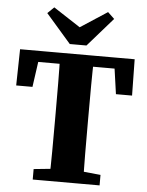

<svg xmlns="http://www.w3.org/2000/svg" viewBox="-59 -933 752 980"><g transform="rotate(5 317.0 -442.5)"><path d="M145.9 0H488.5V-53.7L337.7 -68.7H293.9L145.9 -53.7V0ZM229.9 0H403.8C400.8 -103 400.8 -207 400.8 -310.7V-347C400.8 -452 400.8 -556 403.8 -657H229.9C232.9 -554 232.9 -450 232.9 -347V-310C232.9 -205 232.9 -101 229.9 0ZM20 -471.1H103.4L129.6 -657L57.2 -600.5H576.5L504.8 -657L531.1 -471.1H613.7L610.8 -657H23.7L20 -471.1ZM179.1 -885 146 -852.8 274.1 -705.5H359.6L488.5 -852.8L454.7 -885L273.4 -766.9H360.3L179.1 -885Z"/></g></svg>

Font: Source Serif Variable
Style: Regular
Weight: 389
Designer: Frank Grießhammer
Foundry: Adobe Systems Incorporated
Version: Version 3.001;hotconv 1.0.111;makeotfexe 2.5.65597